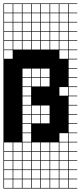

<svg xmlns="http://www.w3.org/2000/svg" viewBox="-20 -827 469 1115"><path d="M325 -803.6V-753.6H375V-803.6ZM3.6 -700H53.6V-750H3.6ZM110.7 -700H160.7V-750H110.7ZM217.9 -700H267.9V-750H217.9ZM325 -700H375V-750H325ZM271.4 -700H321.4V-750H271.4ZM164.3 -700H214.3V-750H164.3ZM57.1 -700H107.1V-750H57.1ZM217.9 -646.4H267.9V-696.4H217.9ZM271.4 -646.4H321.4V-696.4H271.4ZM164.3 -646.4H214.3V-696.4H164.3ZM57.1 -646.4H107.1V-696.4H57.1ZM325 -646.4H375V-696.4H325ZM110.7 -646.4H160.7V-696.4H110.7ZM3.6 -646.4H53.6V-696.4H3.6ZM271.4 -592.9H321.4V-642.9H271.4ZM164.3 -592.9H214.3V-642.9H164.3ZM110.7 -592.9H160.7V-642.9H110.7ZM57.1 -592.9H107.1V-642.9H57.1ZM325 -592.9H375V-642.9H325ZM217.9 -592.9H267.9V-642.9H217.9ZM3.6 -592.9H53.6V-642.9H3.6ZM164.3 -539.3H214.3V-589.3H164.3ZM110.7 -539.3H160.7V-589.3H110.7ZM217.9 -539.3H267.9V-589.3H217.9ZM3.6 -539.3H53.6V-589.3H3.6ZM57.1 -539.3H107.1V-589.3H57.1ZM325 -539.3H375V-589.3H325ZM271.4 -539.3H321.4V-589.3H271.4ZM325 -485.7H375V-535.7H325ZM3.6 -485.7H53.6V-535.7H3.6ZM217.9 -378.6H267.9V-428.6H217.9ZM110.7 -378.6H160.7V-428.6H110.7ZM164.3 -378.6H214.3V-428.6H164.3ZM164.3 -325H214.3V-375H164.3ZM217.9 -325H267.9V-375H217.9ZM110.7 -325H160.7V-375H110.7ZM325 -271.4H375V-321.4H325ZM110.7 -271.4H160.7V-321.4H110.7ZM110.7 -217.9H160.7V-267.9H110.7ZM217.9 -164.3H267.9V-214.3H217.9ZM164.3 -164.3H214.3V-214.3H164.3ZM110.7 -164.3H160.7V-214.3H110.7ZM164.3 -110.7H214.3V-160.7H164.3ZM217.9 -110.7H267.9V-160.7H217.9ZM110.7 -110.7H160.7V-160.7H110.7ZM110.7 -57.1H160.7V-107.1H110.7ZM325 -3.6H375V-53.6H325ZM110.7 -3.6H160.7V-53.6H110.7ZM57.1 50H107.1V0H57.1ZM271.4 50H321.4V0H271.4ZM110.7 50H160.7V0H110.7ZM164.3 50H214.3V0H164.3ZM3.6 50H53.6V0H3.6ZM325 50H375V0H325ZM217.9 50H267.9V0H217.9ZM217.9 103.6H267.9V53.6H217.9ZM3.6 103.6H53.6V53.6H3.6ZM325 103.6H375V53.6H325ZM57.1 103.6H107.1V53.6H57.1ZM110.7 103.6H160.7V53.6H110.7ZM164.3 103.6H214.3V53.6H164.3ZM271.4 103.6H321.4V53.6H271.4ZM3.6 210.7H53.6V160.7H3.6ZM164.3 210.7H214.3V160.7H164.3ZM325 210.7H375V160.7H325ZM57.1 210.7H107.1V160.7H57.1ZM217.9 210.7H267.9V160.7H217.9ZM110.7 210.7H160.7V160.7H110.7ZM271.4 210.7H321.4V160.7H271.4ZM3.6 264.3H53.6V214.3H3.6ZM217.9 264.3H267.9V214.3H217.9ZM164.3 264.3H214.3V214.3H164.3ZM57.1 264.3H107.1V214.3H57.1ZM325 264.3H375V214.3H325ZM110.7 264.3H160.7V214.3H110.7ZM271.4 264.3H321.4V214.3H271.4ZM271.4 -803.6V-753.6H321.4V-803.6ZM217.9 -803.6V-753.6H267.9V-803.6ZM164.3 -803.6V-753.6H214.3V-803.6ZM110.7 -803.6V-753.6H160.7V-803.6ZM57.1 -803.6V-753.6H107.1V-803.6ZM3.6 -803.6V-753.6H53.6V-803.6ZM0 107.1H3.6V157.1H53.6V107.1H57.1V157.1H107.1V107.1H110.7V157.1H160.7V107.1H164.3V157.1H214.3V107.1H217.9V157.1H267.9V107.1H271.4V157.1H321.4V107.1H325V157.1H375V107.1H0V-807.1H428.6V-803.6H378.6V-753.6H428.6V-750H378.6V-700H428.6V-696.4H378.6V-646.4H428.6V-642.9H378.6V-592.9H428.6V-589.3H378.6V-539.3H428.6V-535.7H378.6V-485.7H428.6V-482.1H378.6V-432.1H428.6V-428.6H378.6V-378.6H428.6V-375H378.6V-325H428.6V-321.4H378.6V-271.4H428.6V-267.9H378.6V-217.9H428.6V-214.3H378.6V-164.3H428.6V-160.7H378.6V-110.7H428.6V-107.1H378.6V-57.1H428.6V-53.6H378.6V-3.6H428.6V0H378.6V50H428.6V53.6H378.6V103.6H428.6V107.1H378.6V157.1H428.6V160.7H378.6V210.7H428.6V214.3H378.6V264.3H428.6V267.9H0Z"/></svg>

Font: Jersey 10 Charted
Style: Regular
Weight: 400
Designer: Sarah Cadigan-Fried
Version: Version 1.000; ttfautohint (v1.8.4.7-5d5b)